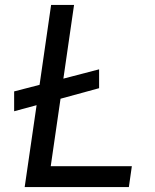

<svg xmlns="http://www.w3.org/2000/svg" viewBox="-20 -754 624 774"><path d="M37 -385.5 139.5 -412 186 -734H278.5L235.5 -437L379.5 -474.5V-398.5L224 -356L184.5 -84H511.5L499.5 0H79.5L127.5 -330L37 -305.5Z"/></svg>

Font: 1883 Sans
Style: Italic
Weight: 400
Italic angle: -8°
Designer: 1883 Sans project is a fork of Public Sans.
Version: Version 1.009